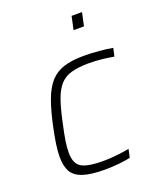

<svg xmlns="http://www.w3.org/2000/svg" viewBox="-135 -793 730 884"><g transform="rotate(-20 230.5 -351.0)"><path d="M227 8Q158 8 119 -5Q80 -18 64.5 -45.5Q49 -73 49 -118Q49 -144 54 -179Q59 -214 68 -256Q84 -333 103 -384Q122 -435 148.5 -464Q175 -493 214.5 -505.5Q254 -518 312 -518Q348 -518 387.5 -514.5Q427 -511 453 -506L444 -466Q420 -471 386.5 -474.5Q353 -478 325 -478Q272 -478 237.5 -468.5Q203 -459 181 -434.5Q159 -410 144 -367Q129 -324 115 -256Q105 -212 100 -179.5Q95 -147 95 -123Q95 -68 126 -50Q157 -32 232 -32Q263 -32 299.5 -36Q336 -40 360 -45L351 -4Q328 1 293.5 4.5Q259 8 227 8ZM309 -645 323 -710H374L360 -645Z"/></g></svg>

Font: Saira ExtraLight
Style: Italic
Weight: 200
Italic angle: -12°
Designer: Hector Gatti with collaboration of the Omnibus-Type team
Foundry: Omnibus-Type
Version: Version 1.100; ttfautohint (v1.8.3)